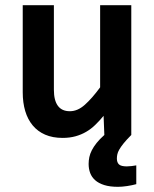

<svg xmlns="http://www.w3.org/2000/svg" viewBox="-20 -516 590 734"><path d="M501 188Q485.4 192.4 465.8 195.3Q446.3 198.2 431.2 198.2Q399.9 198.2 378.4 191.4Q356.9 184.6 343.8 172.9Q330.6 161.1 324.7 145.3Q318.8 129.4 318.8 110.8Q318.8 97.7 321.5 84.7Q324.2 71.8 331.1 58.3Q337.9 44.9 349.4 30.5Q360.8 16.1 378.9 0L376 -73.2Q360.4 -54.2 344.2 -38.6Q328.1 -22.9 309.3 -12Q290.5 -1 268.3 5.1Q246.1 11.2 219.2 11.2Q181.2 11.2 152.6 -1.2Q124 -13.7 105 -36.6Q85.9 -59.6 76.4 -91.6Q66.9 -123.5 66.9 -163.1V-496.1H186V-172.9Q186 -132.3 201.2 -111.6Q216.3 -90.8 247.1 -90.8Q276.9 -90.8 304.4 -115.5Q332 -140.1 362.8 -182.1V-496.1H481.9V0Q463.4 18.6 452.6 32Q441.9 45.4 436 55.7Q430.2 65.9 428.5 74.2Q426.8 82.5 426.8 89.8Q426.8 105 434.8 112.5Q442.9 120.1 464.8 120.1Q472.7 120.1 482.9 118.9Q493.2 117.7 501 116.2Z"/></svg>

Font: Code New Roman
Style: Bold
Weight: 700
Monospace: yes
Designer: Sam Radian
Foundry: Code New Roman
Version: Version 1.508 October 19, 2014